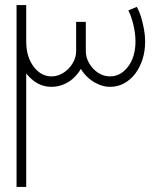

<svg xmlns="http://www.w3.org/2000/svg" viewBox="-20 -734 635 754"><path d="M412 -393Q388 -393 364 -404Q340 -415 320.5 -434Q301 -453 290 -478.5Q279 -504 279 -533V-648H317V-533Q317 -508 330.5 -485Q344 -462 365.5 -448Q387 -434 412 -434Q454 -434 483 -472.5Q512 -511 512 -571Q512 -602 504 -636Q496 -670 484 -693L517 -707Q527 -690 534 -667Q541 -644 545.5 -619Q550 -594 550 -571Q550 -533 539.5 -500.5Q529 -468 510.5 -444Q492 -420 467 -406.5Q442 -393 412 -393ZM45 0V-714H83V0ZM182 -393Q144 -393 112.5 -416.5Q81 -440 63 -480Q45 -520 45 -571H83Q83 -511 112 -472.5Q141 -434 182 -434Q207 -434 229 -448Q251 -462 265 -485Q279 -508 279 -533V-648H317V-533Q317 -505 306 -480Q295 -455 276.5 -435Q258 -415 233.5 -404Q209 -393 182 -393Z"/></svg>

Font: Alexandria ExtraLight
Style: Regular
Weight: 250
Designer: Mohamed Gaber
Foundry: Kief Type Foundry
Version: Version 5.100